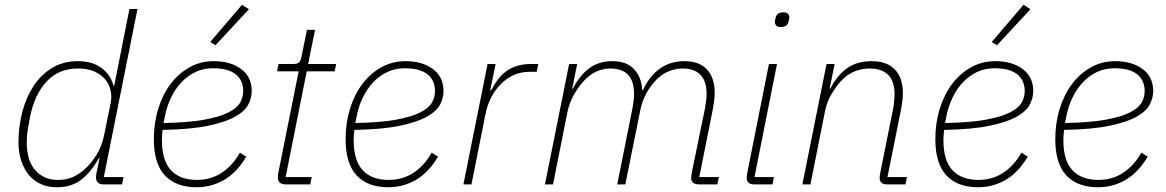

<svg xmlns="http://www.w3.org/2000/svg" viewBox="-20 -778 4920 810"><path d="M419 0Q385 0 385 -29Q385 -34 385.5 -38.5Q386 -43 387 -48L400 -111H397Q365 -53 323.5 -20.5Q282 12 220 12Q181 12 151 -2Q121 -16 100.5 -41.5Q80 -67 69 -101.5Q58 -136 58 -178Q58 -244 74 -305.5Q90 -367 121.5 -415Q153 -463 200 -491.5Q247 -520 308 -520Q368 -520 406.5 -492.5Q445 -465 459 -417H462L526 -740H560L418 -31H501L495 0ZM225 -19Q257 -19 282.5 -29Q308 -39 334 -61Q363 -86 386.5 -123.5Q410 -161 420 -211L447 -344Q452 -369 447 -394.5Q442 -420 425.5 -441Q409 -462 380 -475.5Q351 -489 309 -489Q228 -489 177 -434.5Q126 -380 107 -286L99 -242Q96 -226 94.5 -210.5Q93 -195 93 -175Q93 -143 100.5 -114.5Q108 -86 124.5 -65Q141 -44 165.5 -31.5Q190 -19 225 -19Z M810 12Q722 12 675.5 -38Q629 -88 629 -191Q629 -259 647.5 -319Q666 -379 699.5 -423.5Q733 -468 779.5 -494Q826 -520 882 -520Q952 -520 997 -487Q1042 -454 1042 -394Q1042 -365 1027.5 -337Q1013 -309 972.5 -286Q932 -263 858 -247.5Q784 -232 666 -230Q665 -222 664 -208.5Q663 -195 663 -187Q663 -101 701 -60Q739 -19 811 -19Q870 -19 916 -49.5Q962 -80 992 -134L1019 -117Q978 -49 924.5 -18.5Q871 12 810 12ZM878 -490Q839 -490 805.5 -474.5Q772 -459 745.5 -431Q719 -403 700.5 -364Q682 -325 674 -279L670 -259Q776 -261 841.5 -273Q907 -285 943.5 -303.5Q980 -322 993 -345Q1006 -368 1006 -394Q1006 -439 974.5 -464.5Q943 -490 878 -490ZM889 -587 867 -601 1001 -758 1030 -739Z M1186 0Q1152 0 1152 -30Q1152 -35 1153 -41.5Q1154 -48 1155 -53L1240 -477H1149L1155 -508H1218Q1235 -508 1242 -515Q1249 -522 1252 -539L1275 -652H1309L1280 -508H1398L1392 -477H1274L1185 -31H1295L1289 0Z M1619 12Q1531 12 1484.5 -38Q1438 -88 1438 -191Q1438 -259 1456.5 -319Q1475 -379 1508.5 -423.5Q1542 -468 1588.5 -494Q1635 -520 1691 -520Q1761 -520 1806 -487Q1851 -454 1851 -394Q1851 -365 1836.5 -337Q1822 -309 1781.5 -286Q1741 -263 1667 -247.5Q1593 -232 1475 -230Q1474 -222 1473 -208.5Q1472 -195 1472 -187Q1472 -101 1510 -60Q1548 -19 1620 -19Q1679 -19 1725 -49.5Q1771 -80 1801 -134L1828 -117Q1787 -49 1733.5 -18.5Q1680 12 1619 12ZM1687 -490Q1648 -490 1614.5 -474.5Q1581 -459 1554.5 -431Q1528 -403 1509.5 -364Q1491 -325 1483 -279L1479 -259Q1585 -261 1650.5 -273Q1716 -285 1752.5 -303.5Q1789 -322 1802 -345Q1815 -368 1815 -394Q1815 -439 1783.5 -464.5Q1752 -490 1687 -490Z M1935 0 2037 -508H2071L2048 -397H2052Q2064 -420 2079 -440.5Q2094 -461 2114 -476Q2134 -491 2160 -499.5Q2186 -508 2220 -508H2251L2244 -475H2214Q2177 -475 2146.5 -461Q2116 -447 2092 -422.5Q2068 -398 2051.5 -365.5Q2035 -333 2028 -296L1969 0Z M2279 0 2381 -508H2415L2394 -404H2397Q2424 -458 2464.5 -489Q2505 -520 2564 -520Q2624 -520 2655.5 -485.5Q2687 -451 2689 -399H2693Q2719 -456 2763 -488Q2807 -520 2868 -520Q2930 -520 2962.5 -485Q2995 -450 2995 -386Q2995 -371 2993 -354Q2991 -337 2988 -321L2930 -31H3013L3006 0H2930Q2896 0 2896 -28Q2896 -38 2899 -52L2954 -320Q2957 -336 2959 -353Q2961 -370 2961 -381Q2961 -489 2859 -489Q2828 -489 2797 -475.5Q2766 -462 2740 -432Q2720 -409 2704.5 -380Q2689 -351 2681 -312L2618 0H2584L2648 -320Q2651 -336 2653 -353Q2655 -370 2655 -381Q2655 -489 2555 -489Q2524 -489 2494.5 -475.5Q2465 -462 2439 -432Q2419 -410 2400.5 -377Q2382 -344 2374 -306L2313 0Z M3274 -664Q3260 -664 3254.5 -670.5Q3249 -677 3249 -685Q3249 -688 3249.5 -691.5Q3250 -695 3252 -702Q3254 -713 3261.5 -719.5Q3269 -726 3285 -726Q3299 -726 3304.5 -719.5Q3310 -713 3310 -705Q3310 -701 3307 -688Q3305 -677 3297.5 -670.5Q3290 -664 3274 -664ZM3163 0Q3130 0 3130 -28Q3130 -36 3133 -51L3224 -508H3258L3163 -31H3245L3239 0Z M3365 0 3467 -508H3501L3480 -404H3483Q3512 -461 3554 -490.5Q3596 -520 3657 -520Q3722 -520 3755.5 -484.5Q3789 -449 3789 -386Q3789 -371 3787 -353.5Q3785 -336 3782 -320L3724 -31H3806L3800 0H3723Q3691 0 3691 -28Q3691 -36 3694 -51L3748 -320Q3751 -336 3752.5 -353Q3754 -370 3754 -380Q3754 -489 3648 -489Q3616 -489 3584.5 -476.5Q3553 -464 3524 -432Q3506 -411 3487 -379.5Q3468 -348 3460 -306L3399 0Z M4107 12Q4019 12 3972.5 -38Q3926 -88 3926 -191Q3926 -259 3944.5 -319Q3963 -379 3996.5 -423.5Q4030 -468 4076.5 -494Q4123 -520 4179 -520Q4249 -520 4294 -487Q4339 -454 4339 -394Q4339 -365 4324.5 -337Q4310 -309 4269.5 -286Q4229 -263 4155 -247.5Q4081 -232 3963 -230Q3962 -222 3961 -208.5Q3960 -195 3960 -187Q3960 -101 3998 -60Q4036 -19 4108 -19Q4167 -19 4213 -49.5Q4259 -80 4289 -134L4316 -117Q4275 -49 4221.5 -18.5Q4168 12 4107 12ZM4175 -490Q4136 -490 4102.5 -474.5Q4069 -459 4042.5 -431Q4016 -403 3997.5 -364Q3979 -325 3971 -279L3967 -259Q4073 -261 4138.5 -273Q4204 -285 4240.5 -303.5Q4277 -322 4290 -345Q4303 -368 4303 -394Q4303 -439 4271.5 -464.5Q4240 -490 4175 -490ZM4186 -587 4164 -601 4298 -758 4327 -739Z M4613 12Q4525 12 4478.5 -38Q4432 -88 4432 -191Q4432 -259 4450.5 -319Q4469 -379 4502.5 -423.5Q4536 -468 4582.5 -494Q4629 -520 4685 -520Q4755 -520 4800 -487Q4845 -454 4845 -394Q4845 -365 4830.5 -337Q4816 -309 4775.5 -286Q4735 -263 4661 -247.5Q4587 -232 4469 -230Q4468 -222 4467 -208.5Q4466 -195 4466 -187Q4466 -101 4504 -60Q4542 -19 4614 -19Q4673 -19 4719 -49.5Q4765 -80 4795 -134L4822 -117Q4781 -49 4727.5 -18.5Q4674 12 4613 12ZM4681 -490Q4642 -490 4608.5 -474.5Q4575 -459 4548.5 -431Q4522 -403 4503.5 -364Q4485 -325 4477 -279L4473 -259Q4579 -261 4644.5 -273Q4710 -285 4746.5 -303.5Q4783 -322 4796 -345Q4809 -368 4809 -394Q4809 -439 4777.5 -464.5Q4746 -490 4681 -490Z"/></svg>

Font: IBM Plex Sans ExtLt
Style: Italic
Weight: 200
Italic angle: -11°
Designer: Mike Abbink, Paul van der Laan, Pieter van Rosmalen
Foundry: Bold Monday
Version: Version 3.005